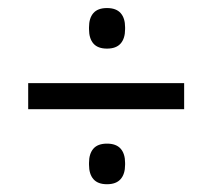

<svg xmlns="http://www.w3.org/2000/svg" viewBox="-20 -556 541 489"><path d="M449 -277.8H51.8V-344.2H449ZM252.5 -86.8Q229.1 -86.8 217.9 -99.8Q206.7 -112.7 206.7 -136.5V-141.1Q206.7 -164.5 217.9 -177.4Q229.1 -190.2 252.5 -190.2Q275.8 -190.2 287.2 -177.4Q298.6 -164.5 298.6 -141.1V-136.5Q298.6 -112.7 287.2 -99.8Q275.8 -86.8 252.5 -86.8ZM252.5 -432.2Q229.1 -432.2 217.9 -445.1Q206.7 -458 206.7 -481.9V-486.5Q206.7 -509.9 217.9 -522.7Q229.1 -535.5 252.5 -535.5Q275.8 -535.5 287.2 -522.7Q298.6 -509.9 298.6 -486.5V-481.9Q298.6 -458 287.2 -445.1Q275.8 -432.2 252.5 -432.2Z"/></svg>

Font: Anek Kannada Medium
Style: Regular
Weight: 500
Designer: Vaishnavi Murthy, Maithili Shingre (Kannada) & Yesha Goshar (Latin)
Foundry: Ek Type
Version: Version 1.003